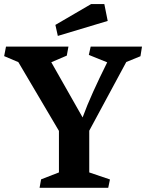

<svg xmlns="http://www.w3.org/2000/svg" viewBox="-38 -899 700 919"><path d="M244.1 -73.7V-272.5L49.8 -601.6L-18.1 -630.4L-9.3 -675.8H289.6L281.7 -632.8L207.5 -601.1L357.4 -336.9Q378.4 -394.5 407.5 -458.7Q436.5 -522.9 475.1 -600.6L387.2 -636.2L396 -675.8H641.6L634.3 -629.9L566.4 -602.1L389.2 -273.4V-73.7L488.3 -40L480 0H151.4L158.7 -40.5ZM227.1 -779.8 397.9 -879.4H461.4L477.5 -798.8L238.8 -727.1Z"/></svg>

Font: Vesper Libre
Style: Bold
Weight: 700
Designer: Robert Keller & Kimya Gandhi
Foundry: Mota Italic
Version: Version 1.058